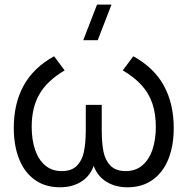

<svg xmlns="http://www.w3.org/2000/svg" viewBox="-20 -800 816 836"><path d="M405.5 -625H342.5L402.5 -780H465.5ZM242 15.5Q176 15.5 130.8 -17.5Q85.5 -50.5 62.8 -108.8Q40 -167 40 -243Q40 -349.5 83.2 -427.8Q126.5 -506 215.5 -555L261.5 -493.5Q185.5 -448.5 151.8 -390.2Q118 -332 118 -247.5Q118 -191.5 132.8 -148Q147.5 -104.5 176.8 -79.8Q206 -55 249 -55Q291.5 -55 314.2 -77.8Q337 -100.5 345 -137.5Q353 -174.5 353.5 -230.5V-343.5H423V-234.5Q423 -177.5 430.5 -140Q438 -102.5 461 -78.8Q484 -55 527.5 -55Q570.5 -55 600 -80.2Q629.5 -105.5 644 -149Q658.5 -192.5 658.5 -247.5Q658.5 -304.5 643.5 -349Q628.5 -393.5 597 -428.5Q565.5 -463.5 514.5 -493.5L560.5 -555Q650.5 -505.5 693.5 -427Q736.5 -348.5 736.5 -242.5Q736.5 -166.5 713.5 -108.2Q690.5 -50 645 -17.2Q599.5 15.5 535 15.5Q475.5 15.5 434 -15Q403 -37.5 388 -77.5Q373 -37.5 342.5 -15Q300.5 15.5 242 15.5Z"/></svg>

Font: Vela Sans
Style: Regular
Weight: 400
Designer: Principal design: Mikhail Sharanda - project Manrope.
Design modification: Ravid Balaliev
Foundry: Mikhail Sharanda
Version: Version 1.001